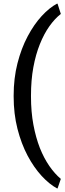

<svg xmlns="http://www.w3.org/2000/svg" viewBox="-20 -819 363 1065"><path d="M317.4 173.3 299.3 226.1H296.4Q253.9 203.1 211.2 157Q168.5 110.8 133.3 44.9Q98.1 -21.5 76.9 -104.5Q55.7 -187.5 55.7 -284.2V-288.6Q55.7 -384.8 76.9 -467.8Q98.1 -550.8 133.3 -617.2Q168.5 -683.6 211.2 -730Q253.9 -776.4 296.4 -798.8L299.3 -798.3L317.4 -741.7Q283.7 -715.3 253.9 -673.3Q224.1 -631.3 201.2 -574.2Q178.2 -517.1 165 -445.8Q151.9 -374.5 151.9 -289.6V-283.2Q151.9 -198.2 165.3 -127Q178.7 -55.7 201.2 2Q224.1 59.1 253.9 102.1Q283.7 145 317.4 173.3Z"/></svg>

Font: Suwannaphum
Style: Regular
Weight: 400
Designer: Danh Hong
Version: Version 8.002; ttfautohint (v1.8.3)